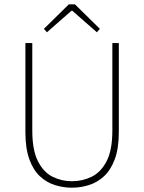

<svg xmlns="http://www.w3.org/2000/svg" viewBox="-20 -860 670 892"><path d="M314 12Q274 12 235.5 0Q197 -12 166 -40.5Q135 -69 116.5 -119.5Q98 -170 98 -246V-660H130V-254Q130 -163 156 -111.5Q182 -60 224 -39Q266 -18 314 -18Q363 -18 406 -39Q449 -60 475.5 -111.5Q502 -163 502 -254V-660H532V-246Q532 -170 513 -119.5Q494 -69 462.5 -40.5Q431 -12 392.5 0Q354 12 314 12ZM198 -710 184 -726 300 -840H328L444 -726L430 -710L316 -810H312Z"/></svg>

Font: Source Sans Variable
Style: Regular
Weight: 200
Designer: Paul D. Hunt
Foundry: Adobe Systems Incorporated
Version: Version 3.006;hotconv 1.0.111;makeotfexe 2.5.65597